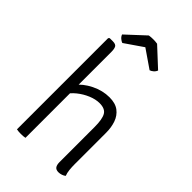

<svg xmlns="http://www.w3.org/2000/svg" viewBox="-270 -991 1085 1085"><g transform="rotate(45 272.0 -449.0)"><path d="M158 0Q144.5 3 124 3Q103.5 3 90 0V-729L96 -735H121Q145 -735 151.5 -722.8Q158 -710.5 158 -687ZM460 -93Q460 -69 462.2 -47.2Q464.5 -25.5 471 -9Q463.5 -2.5 451.2 1.8Q439 6 427 6Q407.5 6 399.2 -5.5Q391 -17 391 -40V-320Q391 -381 375.8 -408Q360.5 -435 316 -435Q284.5 -435 249.8 -420.5Q215 -406 185.2 -382Q155.5 -358 139 -329V-404Q171.5 -445.5 224.5 -471.8Q277.5 -498 332 -498Q379.5 -498 407.5 -476.8Q435.5 -455.5 447.8 -420.2Q460 -385 460 -343ZM308 -902 419 -799Q414.5 -786.5 404.2 -777.8Q394 -769 384 -766L275 -841L166 -766Q156.5 -769 146 -777.8Q135.5 -786.5 131 -799L242 -902Q257 -904.5 275 -904.5Q293 -904.5 308 -902Z"/></g></svg>

Font: Signika Negative Light Light
Style: Regular
Weight: 300
Version: Version 2.001